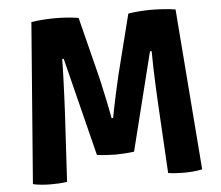

<svg xmlns="http://www.w3.org/2000/svg" viewBox="-50 -747 931 808"><g transform="rotate(-5 415.0 -342.5)"><path d="M110.5 -682Q134.5 -686 163.5 -687.8Q192.5 -689.5 213.5 -689.5Q234 -689.5 259.8 -687.8Q285.5 -686 310 -682L374 -428Q376.5 -418.5 381.2 -396.5Q386 -374.5 392 -347.2Q398 -320 403.2 -293.8Q408.5 -267.5 411.5 -249.5H418Q421 -267.5 426.5 -293.8Q432 -320 437.8 -347.2Q443.5 -374.5 448.8 -396.5Q454 -418.5 456 -428L520 -682Q544.5 -686 570.2 -687.8Q596 -689.5 616.5 -689.5Q637 -689.5 666 -687.8Q695 -686 719.5 -682L772.5 -2Q756 2 734.8 3.8Q713.5 5.5 695 5.5Q678 5.5 661.2 4.5Q644.5 3.5 628.5 1L612 -289.5Q610 -324 608.2 -364.2Q606.5 -404.5 605.2 -444.2Q604 -484 604 -516H597L493.5 -101Q476.5 -98.5 453.5 -97Q430.5 -95.5 414.5 -95.5Q399.5 -95.5 376.5 -97Q353.5 -98.5 336.5 -101L232.5 -516H226Q226 -484 224.5 -444.2Q223 -404.5 221.5 -364.2Q220 -324 218 -289.5L201.5 1Q185 3.5 168.5 4.5Q152 5.5 134.5 5.5Q116 5.5 94.8 3.8Q73.5 2 57.5 -2Z"/></g></svg>

Font: Signika Negative Light
Style: Bold
Weight: 700
Version: Version 2.001